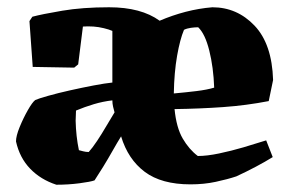

<svg xmlns="http://www.w3.org/2000/svg" viewBox="-20 -496 798 528"><path d="M135 12Q92 -2 63 -32Q34 -62 24 -107Q24 -122 34 -146.5Q44 -171 56.5 -193Q69 -215 77 -221Q86 -225 112.5 -232.5Q139 -240 172.5 -247.5Q206 -255 237.5 -261Q269 -267 289 -269V-411Q280 -415 265.5 -418.5Q251 -422 237 -423Q221 -424 208 -423L195 -319L184 -310L70 -312L61 -438L69 -450Q95 -457 151 -466.5Q207 -476 280 -476Q368 -476 419 -439Q454 -454 490.5 -463.5Q527 -473 564 -476Q632 -476 680 -425.5Q728 -375 731 -276L719 -218Q657 -206 593.5 -201.5Q530 -197 460 -196Q465 -145 482.5 -115Q500 -85 524 -67Q549 -67 582.5 -74Q616 -81 650 -91Q684 -101 712 -110L730 -64Q709 -51 683.5 -37.5Q658 -24 630 -11Q606 -3 573.5 4Q541 11 504 11Q424 11 378 -23.5Q332 -58 313 -121Q303 -105 290 -82Q277 -59 263.5 -37Q250 -15 240 0Q229 4 198.5 8Q168 12 135 12ZM458 -239Q491 -242 520 -245.5Q549 -249 569 -255Q567 -311 555.5 -357Q544 -403 525 -421Q516 -421 505 -419.5Q494 -418 486 -414Q475 -388 467 -342.5Q459 -297 458 -239ZM224 -78Q234 -89 247 -108.5Q260 -128 272.5 -149.5Q285 -171 295 -187Q293 -194 291 -202.5Q289 -211 289 -220Q263 -217 238 -209.5Q213 -202 189 -192Q189 -184 188.5 -177.5Q188 -171 188 -164Q189 -121 197 -83Q201 -82 208.5 -80Q216 -78 224 -78Z"/></svg>

Font: Labrada ExtraBold
Style: Regular
Weight: 800
Designer: Mercedes Jáuregui
Foundry: Omnibus-Type Team
Version: Version 1.000; ttfautohint (v1.8.4.7-5d5b)